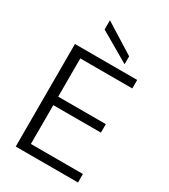

<svg xmlns="http://www.w3.org/2000/svg" viewBox="-221 -1030 1001 1135"><g transform="rotate(30 279.5 -462.5)"><path d="M76 0V-700H501V-642H146V-381H471V-323H146V-58H501V0ZM390 -743 185 -862V-925L390 -797Z"/></g></svg>

Font: DM Sans 24pt Light
Style: Regular
Weight: 300
Designer: Colophon Foundry, Jonny Pinhorn
Foundry: Colophon Foundry
Version: Version 4.004;gftools[0.9.30]